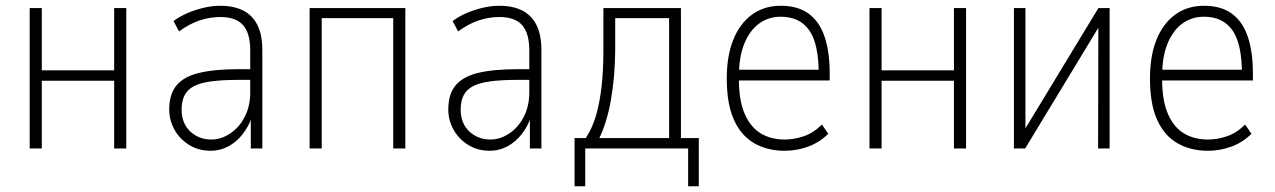

<svg xmlns="http://www.w3.org/2000/svg" viewBox="-20 -515 4421 666"><path d="M83 0V-487H125V-271H376V-487H418V0H376V-235H125V0Z M711 8Q668 8 635 -13Q602 -34 584.5 -66.5Q567 -99 567 -135Q567 -188 592 -218.5Q617 -249 670 -262Q723 -275 807 -275H858V-238H809Q753 -238 714.5 -233Q676 -228 653.5 -216.5Q631 -205 620.5 -185Q610 -165 610 -135Q610 -87 640 -59Q670 -31 713 -31Q747 -31 778.5 -52Q810 -73 829 -110Q848 -147 848 -194V-340Q848 -400 823 -428Q798 -456 744 -456Q709 -456 673.5 -444.5Q638 -433 601 -406L582 -442Q605 -459 632.5 -470.5Q660 -482 688.5 -488.5Q717 -495 744 -495Q791 -495 823.5 -478.5Q856 -462 873 -428Q890 -394 890 -341V0H850V-110H854Q843 -77 822 -50Q801 -23 772.5 -7.5Q744 8 711 8Z M1054 0V-487H1386V0H1344V-452H1096V0Z M1679 8Q1636 8 1603 -13Q1570 -34 1552.5 -66.5Q1535 -99 1535 -135Q1535 -188 1560 -218.5Q1585 -249 1638 -262Q1691 -275 1775 -275H1826V-238H1777Q1721 -238 1682.5 -233Q1644 -228 1621.5 -216.5Q1599 -205 1588.5 -185Q1578 -165 1578 -135Q1578 -87 1608 -59Q1638 -31 1681 -31Q1715 -31 1746.5 -52Q1778 -73 1797 -110Q1816 -147 1816 -194V-340Q1816 -400 1791 -428Q1766 -456 1712 -456Q1677 -456 1641.5 -444.5Q1606 -433 1569 -406L1550 -442Q1573 -459 1600.5 -470.5Q1628 -482 1656.5 -488.5Q1685 -495 1712 -495Q1759 -495 1791.5 -478.5Q1824 -462 1841 -428Q1858 -394 1858 -341V0H1818V-110H1822Q1811 -77 1790 -50Q1769 -23 1740.5 -7.5Q1712 8 1679 8Z M1973 131V-36H2012Q2036 -73 2048.5 -118Q2061 -163 2067 -217.5Q2073 -272 2073 -338V-487H2342V-36H2404V131H2367V0H2010V131ZM2059 -36H2301V-452H2114V-339Q2113 -249 2099.5 -170.5Q2086 -92 2059 -36Z M2702 8Q2642 8 2596.5 -18Q2551 -44 2526 -99Q2501 -154 2501 -243Q2501 -321 2523.5 -377Q2546 -433 2588 -464Q2630 -495 2689 -495Q2747 -495 2784.5 -468Q2822 -441 2840 -388.5Q2858 -336 2858 -260V-236H2529V-273H2836L2820 -257Q2820 -363 2787 -410Q2754 -457 2688 -457Q2646 -457 2613.5 -433.5Q2581 -410 2562 -364Q2543 -318 2543 -248V-242Q2543 -167 2563 -120.5Q2583 -74 2618.5 -52.5Q2654 -31 2702 -31Q2735 -31 2768.5 -42.5Q2802 -54 2831 -83L2853 -51Q2823 -21 2783.5 -6.5Q2744 8 2702 8Z M2996 0V-487H3038V-271H3289V-487H3331V0H3289V-235H3038V0Z M3497 0V-487H3537V-40H3519L3790 -487H3829V0H3789L3790 -447H3807L3536 0Z M4170 8Q4110 8 4064.5 -18Q4019 -44 3994 -99Q3969 -154 3969 -243Q3969 -321 3991.5 -377Q4014 -433 4056 -464Q4098 -495 4157 -495Q4215 -495 4252.5 -468Q4290 -441 4308 -388.5Q4326 -336 4326 -260V-236H3997V-273H4304L4288 -257Q4288 -363 4255 -410Q4222 -457 4156 -457Q4114 -457 4081.5 -433.5Q4049 -410 4030 -364Q4011 -318 4011 -248V-242Q4011 -167 4031 -120.5Q4051 -74 4086.5 -52.5Q4122 -31 4170 -31Q4203 -31 4236.5 -42.5Q4270 -54 4299 -83L4321 -51Q4291 -21 4251.5 -6.5Q4212 8 4170 8Z"/></svg>

Font: Nunito Sans 10pt Condensed ExtraLight
Style: Regular
Weight: 250
Width: 3
Designer: Vernon Adams
Foundry: Vernon Adams
Version: Version 3.101;gftools[0.9.27]